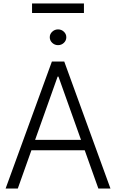

<svg xmlns="http://www.w3.org/2000/svg" viewBox="-20 -1080 665 1100"><path d="M82 0H12.2L277.3 -727.5H348.1L612.8 0H543.5L314.9 -641.1H310.1ZM132.3 -278.8H493.2V-219.2H132.3ZM312.5 -821.3Q293.5 -821.3 279.3 -834.5Q265.1 -847.7 265.1 -866.7Q265.1 -885.3 279.3 -898.4Q293.5 -911.6 312.5 -911.6Q332 -911.6 345.9 -898.4Q359.9 -885.3 359.9 -866.7Q359.9 -847.7 345.9 -834.5Q332 -821.3 312.5 -821.3ZM460.9 -1060.1V-1005.4H163.6V-1060.1Z"/></svg>

Font: Inter Tight Light
Style: Regular
Weight: 300
Designer: Rasmus Andersson
Foundry: rsms
Version: Version 3.004